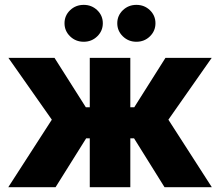

<svg xmlns="http://www.w3.org/2000/svg" viewBox="-20 -785 923 805"><path d="M14.6 0 197.3 -283.2 15.1 -542.5H208.5L339.8 -335.4H356.4V-542.5H526.4V-335.4H543L673.8 -542.5H867.7L686 -283.2L868.2 0H669.9L542 -205.1H526.4V0H356.4V-205.1H341.3L212.9 0ZM551.8 -609.9Q518.6 -609.9 495.1 -632.6Q471.7 -655.3 471.7 -687.5Q471.7 -719.7 495.1 -742.2Q518.6 -764.6 551.8 -764.6Q585.4 -764.6 608.6 -742.2Q631.8 -719.7 631.8 -687.5Q631.8 -655.3 608.6 -632.6Q585.4 -609.9 551.8 -609.9ZM331.1 -609.9Q297.4 -609.9 273.9 -632.6Q250.5 -655.3 250.5 -687.5Q250.5 -719.7 273.9 -742.2Q297.4 -764.6 331.1 -764.6Q364.3 -764.6 387.7 -742.2Q411.1 -719.7 411.1 -687.5Q411.1 -655.3 387.7 -632.6Q364.3 -609.9 331.1 -609.9Z"/></svg>

Font: Inter 16pt ExtraBold
Style: Regular
Weight: 800
Version: Version 4.001;git-66647c0bb